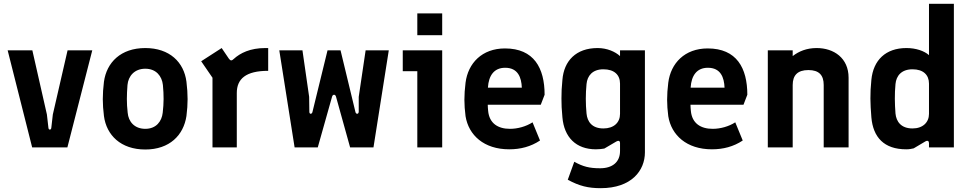

<svg xmlns="http://www.w3.org/2000/svg" viewBox="-20 -770 5071 1003"><path d="M148 0H332L462 -507H333L256 -172L248 -102C247 -90 234 -90 233 -102L225 -172L149 -507H20Z M739 11C866 11 939 -64 954 -164C958 -196 960 -224 960 -252C960 -281 958 -310 954 -343C941 -445 866 -519 739 -519C611 -519 537 -444 523 -343C519 -310 517 -281 517 -252C517 -224 519 -196 523 -164C536 -64 611 11 739 11ZM739 -97C682 -97 651 -135 647 -181C641 -233 642 -273 646 -326C650 -372 682 -411 739 -411C796 -411 826 -372 831 -326C836 -272 836 -233 830 -181C825 -136 796 -97 739 -97Z M1090 0H1217V-284C1217 -358 1264 -400 1381 -400V-519H1366C1287 -519 1235 -493 1201 -462C1191 -452 1184 -452 1176 -463L1138 -519L1031 -450L1090 -364Z M1519 0H1640L1715 -266C1719 -278 1731 -278 1735 -266L1809 0H1931L2011 -507H1890L1854 -264V-186C1853 -172 1840 -173 1837 -184L1759 -507H1691L1612 -184C1609 -173 1596 -172 1596 -186L1595 -264L1560 -507H1439Z M2160 0H2290V-507H2084V-398H2160ZM2160 -586H2290V-700H2160Z M2640 10C2699 10 2753 -4 2801 -36L2762 -131C2728 -109 2684 -97 2644 -97C2582 -97 2536 -125 2530 -191C2529 -202 2528 -213 2528 -223H2805L2825 -275C2825 -415 2769 -517 2618 -517C2498 -517 2425 -440 2412 -338C2408 -305 2406 -277 2406 -249C2406 -221 2408 -195 2412 -163C2428 -64 2508 10 2640 10ZM2529 -312V-314C2533 -374 2560 -416 2619 -416C2686 -416 2704 -365 2706 -312Z M3118 213C3279 213 3349 121 3349 26V-507H3219V-477C3194 -500 3151 -519 3102 -519C2989 -519 2926 -452 2918 -353C2914 -315 2913 -286 2913 -255C2913 -226 2914 -196 2918 -157C2927 -53 2989 10 3093 10C3112 10 3124 8 3137 6L3200 -31C3211 -37 3219 -35 3219 -22V19C3219 77 3179 109 3115 109C3058 109 3025 100 2980 75L2946 169C3007 202 3053 213 3118 213ZM3132 -99C3073 -99 3048 -134 3044 -177C3039 -229 3039 -279 3044 -331C3048 -374 3075 -408 3132 -408C3189 -408 3219 -379 3219 -333V-175C3219 -130 3187 -99 3132 -99Z M3699 10C3758 10 3812 -4 3860 -36L3821 -131C3787 -109 3743 -97 3703 -97C3641 -97 3595 -125 3589 -191C3588 -202 3587 -213 3587 -223H3864L3884 -275C3884 -415 3828 -517 3677 -517C3557 -517 3484 -440 3471 -338C3467 -305 3465 -277 3465 -249C3465 -221 3467 -195 3471 -163C3487 -64 3567 10 3699 10ZM3588 -312V-314C3592 -374 3619 -416 3678 -416C3745 -416 3763 -365 3765 -312Z M3991 0H4121V-326C4121 -377 4147 -404 4203 -404C4259 -404 4283 -377 4283 -326V0H4413V-364C4413 -467 4336 -519 4246 -519C4194 -519 4153 -502 4121 -477V-507H3991Z M4714 10C4730 10 4740 8 4753 5L4812 -30C4826 -39 4833 -33 4833 -22V0H4963V-750H4833V-482C4808 -504 4765 -519 4715 -519C4607 -519 4542 -456 4532 -353C4528 -315 4527 -286 4527 -255C4527 -226 4529 -196 4532 -157C4541 -53 4598 10 4714 10ZM4747 -99C4687 -99 4662 -135 4658 -177C4654 -229 4653 -279 4658 -331C4662 -374 4689 -408 4747 -408C4803 -408 4833 -379 4833 -333V-175C4833 -131 4801 -99 4747 -99Z"/></svg>

Font: Finlandica SemiBold
Style: Regular
Weight: 600
Designer: Niklas Ekholm, Juho Hiilivirta, Jaakko Suomalainen
Foundry: Helsinki Type Studio
Version: Version 2.000;Glyphs 3.2 (3202)